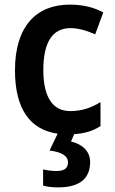

<svg xmlns="http://www.w3.org/2000/svg" viewBox="-20 -573 497 833"><path d="M371 130C371 81 335 52 288 41L302 9C348 6 384 -5 416 -26V-130C377 -106 336 -91 285 -91C209 -91 168 -151 168 -269C168 -389 207 -451 286 -451C320 -451 357 -440 393 -424L428 -519C392 -539 344 -553 283 -553C136 -553 45 -457 45 -268C45 -98 112 -10 230 7L195 80C248 87 275 103 275 132C275 158 257 169 225 169C207 169 183 166 167 162V232C183 237 205 240 231 240C328 240 371 200 371 130Z"/></svg>

Font: Noto Sans Ethiopic SemiCondensed SemiBold
Style: Regular
Weight: 600
Width: 4
Designer: Monotype Design Team
Foundry: Monotype Imaging Inc.
Version: Version 2.102